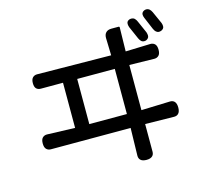

<svg xmlns="http://www.w3.org/2000/svg" viewBox="-120 -936 1240 1147"><g transform="rotate(-15 500.0 -362.5)"><path d="M752.9 -720.7Q749 -732.4 749 -741.7Q749 -751 753.9 -756.8Q763.7 -766.6 777.3 -766.6Q791 -766.6 798.8 -758.8Q806.6 -751 811.5 -739.3L844.7 -664.1Q848.6 -652.3 848.6 -642.6Q848.6 -632.8 842.8 -627Q833 -616.2 819.8 -616.2Q806.6 -616.2 799.3 -624Q792 -631.8 787.1 -642.6ZM879.9 -796.9Q899.4 -796.9 912.1 -770.5L946.3 -694.3Q950.2 -683.6 950.2 -673.8Q950.2 -664.1 944.3 -658.2Q938.5 -652.3 931.6 -649.9Q924.8 -647.5 918.9 -647.5Q898.4 -647.5 886.7 -674.8L854.5 -751Q849.6 -762.7 849.6 -772Q849.6 -781.2 855.5 -787.1Q865.2 -796.9 879.9 -796.9ZM602.5 -694.3Q602.5 -715.8 614.3 -727.5Q626 -739.3 648.4 -739.3H693.4Q695.3 -739.3 696.8 -737.8Q698.2 -736.3 698.2 -734.4L695.3 -585.9L849.6 -590.8Q866.2 -590.8 877 -580.1Q887.7 -569.3 887.7 -544.9Q887.7 -520.5 877 -509.8Q866.2 -499 849.6 -499L695.3 -502V-222.7L874 -228.5Q890.6 -228.5 900.4 -218.8Q912.1 -207 912.1 -181.2Q912.1 -155.3 900.4 -143.6Q890.6 -133.8 874 -133.8L695.3 -136.7V34.2Q695.3 50.8 685.5 60.5Q673.8 72.3 648.4 72.3Q623 72.3 611.3 60.5Q601.6 50.8 601.6 34.2L605.5 -136.7H112.3Q95.7 -136.7 85 -147.5Q74.2 -158.2 74.2 -182.6Q74.2 -207 85 -217.8Q95.7 -228.5 112.3 -228.5L285.2 -222.7V-502H148.4Q130.9 -502 120.6 -512.2Q110.4 -522.5 110.4 -545.9Q110.4 -569.3 121.1 -580.1Q131.8 -590.8 148.4 -590.8L605.5 -585.9Q602.5 -693.4 602.5 -694.3ZM373 -502V-222.7H605.5V-502Z"/></g></svg>

Font: TaiwanPearl
Style: Regular
Weight: 400
Version: Version 2.102